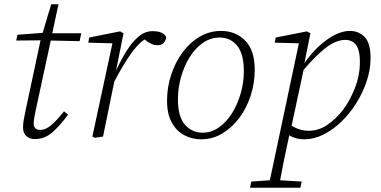

<svg xmlns="http://www.w3.org/2000/svg" viewBox="-20 -640 1787 900"><path d="M143 12Q119 12 103.5 -2Q88 -16 88 -42Q88 -59 91 -76Q94 -93 99 -118L170 -451L56 -450L62 -477L180 -486L220 -620H254L225 -484H361L353 -447L218 -450L148 -126Q144 -107 141 -90Q138 -73 138 -61Q138 -31 169 -31Q193 -31 219 -52.5Q245 -74 280 -118L299 -103Q264 -54 227 -21Q190 12 143 12Z M413 0 507 -437 394 -440 398 -464 543 -493 559 -484 524 -310V-309Q547 -359 573 -401Q599 -443 629.5 -468.5Q660 -494 695 -494Q721 -494 736.5 -487Q752 -480 759 -467Q758 -450 747.5 -439Q737 -428 719 -428Q703 -428 689 -434.5Q675 -441 660 -453L657 -455Q623 -431 588 -380Q553 -329 516 -258L507 -215Q496 -161 485 -107.5Q474 -54 463 0L424 6Z M922 13Q880 13 843.5 -6.5Q807 -26 785 -66Q763 -106 763 -168Q763 -230 782 -288.5Q801 -347 835 -393.5Q869 -440 915.5 -467.5Q962 -495 1016 -495Q1084 -495 1129 -450Q1174 -405 1174 -313Q1174 -250 1155 -191.5Q1136 -133 1101.5 -87Q1067 -41 1021.5 -14Q976 13 922 13ZM929 -18Q971 -18 1006.5 -43Q1042 -68 1068 -110Q1094 -152 1108.5 -203Q1123 -254 1123 -305Q1123 -388 1091.5 -426Q1060 -464 1010 -464Q967 -464 931 -439Q895 -414 869 -372Q843 -330 828.5 -278.5Q814 -227 814 -174Q814 -93 847 -55.5Q880 -18 929 -18Z M1599 -453Q1556 -453 1508.5 -417Q1461 -381 1403 -312L1347 -51Q1385 -27 1427 -27Q1475 -27 1515.5 -55.5Q1556 -84 1587 -124Q1620 -167 1643.5 -227Q1667 -287 1667 -350Q1667 -405 1649 -429Q1631 -453 1599 -453ZM1407 13Q1365 13 1336 -6Q1322 58 1311.5 109Q1301 160 1293 205L1394 211L1388 240H1152L1158 211L1245 205L1381 -437L1268 -440L1272 -464L1419 -493L1435 -484L1407 -344Q1454 -412 1512 -453.5Q1570 -495 1620 -495Q1662 -495 1689.5 -466.5Q1717 -438 1717 -368Q1717 -314 1699 -260Q1681 -206 1650.5 -157Q1620 -108 1580 -69.5Q1540 -31 1495.5 -9Q1451 13 1407 13Z"/></svg>

Font: Source Serif 4 SmText Light
Style: Italic
Weight: 300
Italic angle: -12°
Designer: Frank Grießhammer
Foundry: Adobe
Version: Version 4.005;hotconv 1.1.0;makeotfexe 2.6.0